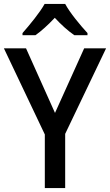

<svg xmlns="http://www.w3.org/2000/svg" viewBox="-20 -961 562 981"><path d="M313 -941H208C184 -897 131 -833 95 -792V-781H161C191 -802 226 -834 260 -870C293 -834 328 -803 360 -781H427V-792C390 -832 337 -896 313 -941ZM261 -384 113 -714H0L209 -274V0H313V-277L522 -714H410Z"/></svg>

Font: Noto Sans Arabic UI SmCn Md
Style: Regular
Weight: 500
Width: 4
Designer: Monotype Design Team, Nadine Chahine and Nizar Qandah
Foundry: Monotype Imaging Inc.
Version: Version 2.010